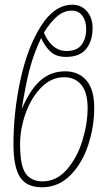

<svg xmlns="http://www.w3.org/2000/svg" viewBox="-20 -784 452 813"><path d="M37 -173Q37 -311 67 -448Q97 -585 154 -674.5Q211 -764 287 -764Q324 -764 348 -736.5Q372 -709 372 -665Q372 -611 345 -577Q318 -543 259 -543Q220 -543 196 -563.5Q172 -584 154 -623Q123 -557 106 -493Q89 -429 72 -322Q108 -406 152 -444Q196 -482 256 -482Q312 -482 345.5 -444Q379 -406 379 -327Q379 -248 353.5 -170Q328 -92 277.5 -41.5Q227 9 158 9Q92 9 64.5 -34.5Q37 -78 37 -173ZM345 -662Q345 -695 329 -717Q313 -739 284 -739Q252 -739 224 -716.5Q196 -694 166 -646Q180 -610 205 -589Q230 -568 261 -568Q306 -568 325.5 -594.5Q345 -621 345 -662ZM351 -326Q351 -393 324 -425Q297 -457 252 -457Q197 -457 154.5 -413.5Q112 -370 88.5 -304Q65 -238 65 -173Q65 -82 89 -49Q113 -16 160 -16Q219 -16 262.5 -65.5Q306 -115 328.5 -187.5Q351 -260 351 -326Z"/></svg>

Font: Noto Serif CondThin
Style: Italic
Weight: 250
Width: 3
Italic angle: -12°
Designer: Monotype Design Team
Foundry: Monotype Imaging Inc.
Version: Version 1.001